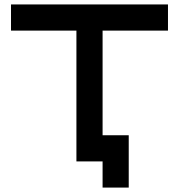

<svg xmlns="http://www.w3.org/2000/svg" viewBox="-20 -723 802 860"><path d="M732.4 -703.1V-585.9H439.5V-117.2H556.6V117.2H439.5V0H322.3V-585.9H29.3V-703.1Z"/></svg>

Font: Gerhaus
Style: Regular
Weight: 400
Designer: GGBotNet
Foundry: GGBotNet
Version: 1.01